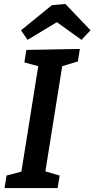

<svg xmlns="http://www.w3.org/2000/svg" viewBox="-20 -949 477 969"><path d="M383 -702 373 -639 294 -615 209 -84 281 -63 271 0H3L13 -63L88 -83L173 -615L103 -634L113 -697ZM310 -929 437 -796 391 -748 267 -837 119 -748 86 -796 242 -923Z"/></svg>

Font: Bitter Pro SemiBold
Style: Italic
Weight: 600
Italic angle: -9°
Designer: Sol Matas, and Bitter project Authors
Foundry: Sol Matas
Version: Version 1.010